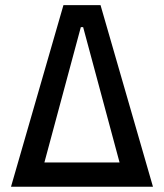

<svg xmlns="http://www.w3.org/2000/svg" viewBox="-20 -713 626 733"><path d="M22 0 222.2 -693.4H363.8L564 0H461.4L297.4 -609.4H288.6L124.5 0ZM85.4 0V-92.8H495.6V0Z"/></svg>

Font: Cascadia Code
Style: Regular
Weight: 400
Monospace: yes
Designer: Aaron Bell
Foundry: Saja Typeworks
Version: Version 2106.017